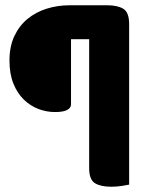

<svg xmlns="http://www.w3.org/2000/svg" viewBox="-20 -633 569 730"><path d="M387 -613Q427 -613 449 -599.5Q471 -586 471 -541V69Q462 71 442.5 74Q423 77 403 77Q363 77 341 63.5Q319 50 319 6V-484H250V-236Q250 -223 235.5 -215Q221 -207 189 -207Q157 -207 126.5 -218.5Q96 -230 71 -254Q46 -278 31 -315Q16 -352 16 -403Q16 -456 34.5 -495.5Q53 -535 84.5 -561Q116 -587 157.5 -600Q199 -613 245 -613Z"/></svg>

Font: Baloo Chettan 2
Style: Bold
Weight: 700
Designer: Maithili Shingre, Unnati Kotecha and Ek Type
Foundry: Ek Type
Version: Version 1.640;hotconv 1.0.111;makeotfexe 2.5.65597; ttfautoh